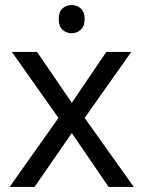

<svg xmlns="http://www.w3.org/2000/svg" viewBox="-20 -742 569 762"><path d="M265 -722Q285 -722 300.5 -708.5Q316 -695 316 -666Q316 -638 300.5 -624Q285 -610 265 -610Q243 -610 228 -624Q213 -638 213 -666Q213 -695 228 -708.5Q243 -722 265 -722ZM212 -274 27 -536H127L265 -334L402 -536H501L316 -274L511 0H411L265 -214L117 0H18Z"/></svg>

Font: lbangla15
Style: Book
Weight: 400
Designer: Jelle Bosma - Monotype Design Team
Foundry: Monotype Imaging Inc.
Version: Version 2.003